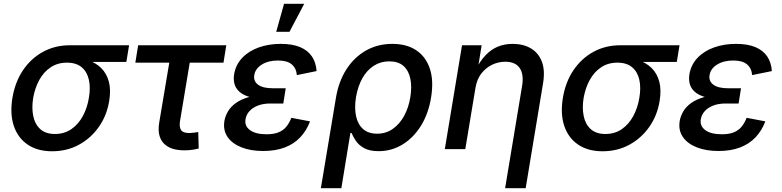

<svg xmlns="http://www.w3.org/2000/svg" viewBox="-20 -779 4083 1003"><path d="M252.4 11.2Q175.8 11.2 124.5 -23.7Q73.2 -58.6 52.2 -121.3Q31.2 -184.1 44.9 -267.6Q58.6 -350.6 100.3 -412.4Q142.1 -474.1 204.8 -508.3Q267.6 -542.5 344.2 -542.5H654.3L640.1 -455.6H406.2L329.6 -451.7Q280.8 -451.7 244.4 -427.2Q208 -402.8 185.3 -361.3Q162.6 -319.8 153.3 -267.6Q145 -216.3 153.6 -173.3Q162.1 -130.4 190.2 -104.7Q218.3 -79.1 267.1 -79.1Q316.4 -79.1 353 -104.5Q389.6 -129.9 412.8 -172.9Q436 -215.8 444.3 -267.6Q453.6 -320.8 444.3 -362.3Q435.1 -403.8 406.7 -427.7Q378.4 -451.7 329.6 -451.7L334.5 -480.5Q390.1 -480.5 434.6 -466.6Q479 -452.6 508.1 -424.1Q537.1 -395.5 548.6 -352.5Q560.1 -309.6 550.3 -251Q538.1 -175.8 496.6 -116.5Q455.1 -57.1 392.3 -22.9Q329.6 11.2 252.4 11.2Z M942.9 6.3Q869.1 6.3 834.7 -30.8Q800.3 -67.9 811.5 -137.2L864.3 -451.7H687L701.7 -542.5H1162.1L1147.5 -451.7H971.2L920.4 -146.5Q915.5 -114.7 926 -99.4Q936.5 -84 968.8 -84Q978 -84 991.7 -85.7Q1005.4 -87.4 1015.6 -89.4L1018.1 -3.4Q1001 1.5 981.7 3.9Q962.4 6.3 942.9 6.3Z M1355 9.8Q1289.6 9.8 1241 -9.5Q1192.4 -28.8 1168.5 -64Q1144.5 -99.1 1152.3 -147.5Q1156.7 -172.9 1171.1 -197.3Q1185.5 -221.7 1212.6 -241.2Q1239.7 -260.7 1282 -272.5Q1324.2 -284.2 1383.8 -284.2H1467.3L1460 -238.3H1392.1Q1356 -238.3 1328.1 -227.8Q1300.3 -217.3 1283.4 -198.7Q1266.6 -180.2 1262.7 -156.7Q1256.3 -121.1 1285.9 -99.4Q1315.4 -77.6 1372.1 -77.6Q1409.7 -77.6 1434.3 -87.4Q1459 -97.2 1475.1 -116.5Q1491.2 -135.7 1502 -163.6L1599.6 -145Q1581.5 -96.7 1548.6 -61.8Q1515.6 -26.9 1467.3 -8.5Q1418.9 9.8 1355 9.8ZM1380.9 -261.2Q1323.7 -261.2 1287.1 -271.5Q1250.5 -281.7 1230.5 -300Q1210.4 -318.4 1204.6 -341.8Q1198.7 -365.2 1203.1 -391.6Q1211.9 -441.9 1245.8 -477.3Q1279.8 -512.7 1331.8 -531.2Q1383.8 -549.8 1446.8 -549.8Q1507.8 -549.8 1548.1 -532.7Q1588.4 -515.6 1609.6 -483.9Q1630.9 -452.1 1633.8 -407.7L1530.8 -386.7Q1527.8 -422.4 1504.2 -442.6Q1480.5 -462.9 1432.1 -462.9Q1381.3 -462.9 1347.2 -441.4Q1313 -419.9 1308.1 -385.3Q1303.7 -354.5 1328.6 -336.2Q1353.5 -317.9 1405.8 -317.9H1472.7L1463.4 -261.2ZM1422.9 -612.8 1463.9 -759.3H1569.3L1492.2 -612.8Z M1656.2 204.1 1734.9 -268.1Q1749 -353.5 1789.6 -416.7Q1830.1 -480 1891.6 -514.9Q1953.1 -549.8 2029.8 -549.8Q2104.5 -549.8 2154.5 -516.4Q2204.6 -482.9 2225.3 -420.9Q2246.1 -358.9 2232.4 -272.5Q2218.8 -186 2179.2 -122.3Q2139.6 -58.6 2082.3 -23.9Q2024.9 10.7 1958.5 10.7Q1910.6 10.7 1882.3 -5.1Q1854 -21 1839.1 -43.2Q1824.2 -65.4 1816.4 -84.5H1810.5L1763.2 204.1ZM1949.7 -80.6Q1996.1 -80.6 2031.7 -105.5Q2067.4 -130.4 2091.1 -173.6Q2114.7 -216.8 2123.5 -271.5Q2132.3 -326.2 2123.5 -368.4Q2114.7 -410.6 2087.6 -434.6Q2060.5 -458.5 2013.7 -458.5Q1968.3 -458.5 1932.4 -435.3Q1896.5 -412.1 1873 -370.4Q1849.6 -328.6 1839.8 -272Q1830.6 -215.3 1840.1 -171.9Q1849.6 -128.4 1877.2 -104.5Q1904.8 -80.6 1949.7 -80.6Z M2463.9 -320.3 2410.6 0H2303.7L2393.6 -542.5H2496.1L2474.6 -409.7H2462.4Q2486.8 -459 2515.9 -489.7Q2544.9 -520.5 2580.3 -535.2Q2615.7 -549.8 2658.2 -549.8Q2713.4 -549.8 2753.2 -526.4Q2793 -502.9 2810.5 -457.3Q2828.1 -411.6 2816.9 -343.8L2726.1 204.1H2618.7L2707.5 -330.6Q2717.3 -390.6 2694.8 -423.6Q2672.4 -456.5 2619.1 -456.5Q2583.5 -456.5 2550.5 -440.7Q2517.6 -424.8 2494.4 -394.8Q2471.2 -364.7 2463.9 -320.3Z M3127.9 11.2Q3051.3 11.2 3000 -23.7Q2948.7 -58.6 2927.7 -121.3Q2906.7 -184.1 2920.4 -267.6Q2934.1 -350.6 2975.8 -412.4Q3017.6 -474.1 3080.3 -508.3Q3143.1 -542.5 3219.7 -542.5H3529.8L3515.6 -455.6H3281.7L3205.1 -451.7Q3156.2 -451.7 3119.9 -427.2Q3083.5 -402.8 3060.8 -361.3Q3038.1 -319.8 3028.8 -267.6Q3020.5 -216.3 3029.1 -173.3Q3037.6 -130.4 3065.7 -104.7Q3093.8 -79.1 3142.6 -79.1Q3191.9 -79.1 3228.5 -104.5Q3265.1 -129.9 3288.3 -172.9Q3311.5 -215.8 3319.8 -267.6Q3329.1 -320.8 3319.8 -362.3Q3310.5 -403.8 3282.2 -427.7Q3253.9 -451.7 3205.1 -451.7L3210 -480.5Q3265.6 -480.5 3310.1 -466.6Q3354.5 -452.6 3383.5 -424.1Q3412.6 -395.5 3424.1 -352.5Q3435.5 -309.6 3425.8 -251Q3413.6 -175.8 3372.1 -116.5Q3330.6 -57.1 3267.8 -22.9Q3205.1 11.2 3127.9 11.2Z M3733.4 9.8Q3668 9.8 3619.4 -9.5Q3570.8 -28.8 3546.9 -64Q3522.9 -99.1 3530.8 -147.5Q3535.2 -172.9 3549.6 -197.3Q3564 -221.7 3591.1 -241.2Q3618.2 -260.7 3660.4 -272.5Q3702.6 -284.2 3762.2 -284.2H3845.7L3838.4 -238.3H3770.5Q3734.4 -238.3 3706.5 -227.8Q3678.7 -217.3 3661.9 -198.7Q3645 -180.2 3641.1 -156.7Q3634.8 -121.1 3664.3 -99.4Q3693.8 -77.6 3750.5 -77.6Q3788.1 -77.6 3812.7 -87.4Q3837.4 -97.2 3853.5 -116.5Q3869.6 -135.7 3880.4 -163.6L3978 -145Q3960 -96.7 3927 -61.8Q3894 -26.9 3845.7 -8.5Q3797.4 9.8 3733.4 9.8ZM3759.3 -261.2Q3702.1 -261.2 3665.5 -271.5Q3628.9 -281.7 3608.9 -300Q3588.9 -318.4 3583 -341.8Q3577.1 -365.2 3581.5 -391.6Q3590.3 -441.9 3624.3 -477.3Q3658.2 -512.7 3710.2 -531.2Q3762.2 -549.8 3825.2 -549.8Q3886.2 -549.8 3926.5 -532.7Q3966.8 -515.6 3988 -483.9Q4009.3 -452.1 4012.2 -407.7L3909.2 -386.7Q3906.2 -422.4 3882.6 -442.6Q3858.9 -462.9 3810.5 -462.9Q3759.8 -462.9 3725.6 -441.4Q3691.4 -419.9 3686.5 -385.3Q3682.1 -354.5 3707 -336.2Q3731.9 -317.9 3784.2 -317.9H3851.1L3841.8 -261.2Z"/></svg>

Font: Inter 16pt Medium
Style: Italic
Weight: 500
Italic angle: -9.3988°
Version: Version 4.001;git-66647c0bb